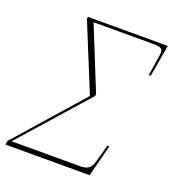

<svg xmlns="http://www.w3.org/2000/svg" viewBox="-192 -819 852 925"><g transform="rotate(20 234.0 -357.0)"><path d="M-62 0H370L412 -163H402L378 -76C369 -44 357 -25 314 -25H-39L264 -367L266 -377L136 -699H440C496 -699 494 -687 487 -641L473 -551H483L511 -714H102L100 -704L241 -359L-58 -20Z"/></g></svg>

Font: Noto Serif Display Thin
Style: Italic
Weight: 100
Italic angle: -12°
Designer: Monotype Design Team
Foundry: Monotype Imaging Inc.
Version: Version 2.009